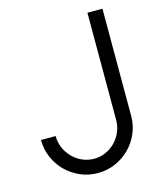

<svg xmlns="http://www.w3.org/2000/svg" viewBox="-119 -888 838 987"><g transform="rotate(-15 300.0 -395.0)"><path d="M520 -230Q520 -180 501 -136.5Q482 -93 449.5 -60.5Q417 -28 373.5 -9Q330 10 280 10Q230 10 186.5 -9Q143 -28 110.5 -60.5Q78 -93 59 -136.5Q40 -180 40 -230H118Q118 -197 131 -167Q144 -137 166 -114.5Q188 -92 217.5 -79Q247 -66 280 -66Q313 -66 342 -79Q371 -92 393 -114.5Q415 -137 427.5 -167Q440 -197 440 -230V-800H520Z"/></g></svg>

Font: Gauge
Style: Regular
Weight: 400
Designer: Daniel Pimley
Foundry: Daniel Pimley
Version: Version 2.0